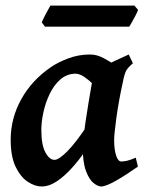

<svg xmlns="http://www.w3.org/2000/svg" viewBox="-20 -654 521 694"><path d="M478.5 -51.8Q437 -22.5 399.9 -1.2Q362.8 20 345.7 20Q334 20 318.1 7.6Q302.2 -4.9 290.5 -36.6Q278.8 -68.4 278.8 -126.5Q278.8 -137.7 282 -162.6Q285.2 -187.5 290 -219.2Q294.9 -251 300 -282.7Q305.2 -314.5 309.6 -339.6Q314 -364.7 315.9 -376Q319.3 -391.1 342.3 -405.8Q365.2 -420.4 394.3 -433.6Q423.3 -446.8 445.3 -457L460.4 -425.3Q444.3 -411.6 437.3 -400.6Q430.2 -389.6 423.8 -356.4Q408.7 -286.6 400.6 -227.8Q392.6 -168.9 392.6 -147.5Q392.6 -113.8 399.7 -92Q406.7 -70.3 418.5 -70.3Q428.2 -70.3 439.7 -73Q451.2 -75.7 470.7 -84ZM430.7 -400.9Q417 -391.1 404.3 -369.6Q391.6 -348.1 380.9 -330.1Q370.1 -312 361.3 -312Q355 -312 343.3 -323.5Q331.5 -335 316.4 -349.9Q301.3 -364.7 284.4 -376.2Q267.6 -387.7 251.5 -387.7Q220.7 -386.7 197.8 -366.5Q174.8 -346.2 159.7 -314.7Q144.5 -283.2 137 -248.5Q129.4 -213.9 129.4 -185.1Q129.4 -130.4 144 -103.3Q158.7 -76.2 176.8 -76.2Q192.9 -76.2 223.9 -107.7Q254.9 -139.2 293.5 -197.8L284.7 -103.5Q264.2 -73.7 238.5 -45.4Q212.9 -17.1 185.3 1.5Q157.7 20 129.9 20Q106.4 20 80.6 3.2Q54.7 -13.7 36.6 -50.8Q18.6 -87.9 18.6 -148.9Q18.6 -226.1 56.6 -294.9Q94.7 -363.8 163.6 -411.1Q189.9 -429.2 227.1 -443.1Q264.2 -457 305.2 -457Q330.6 -457 355.2 -443.6Q379.9 -430.2 399.7 -416.3Q419.4 -402.3 430.7 -400.9ZM479 -618.2Q476.6 -610.8 470.2 -598.6Q463.9 -586.4 457.3 -574.7Q450.7 -563 447.3 -557.6H142.6L130.9 -573.2Q134.8 -583 145.5 -603.5Q156.2 -624 162.1 -633.8H465.8Z"/></svg>

Font: Gentium Plus
Style: Bold Italic
Weight: 700
Italic angle: -8°
Designer: Victor Gaultney, Annie Olsen, Iska Routamaa, Becca Hirsbrunner
Foundry: SIL International
Version: Version 6.101